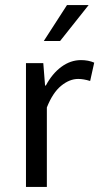

<svg xmlns="http://www.w3.org/2000/svg" viewBox="-20 -734 390 754"><path d="M82 0V-486H150L157 -398H160Q185 -445 221 -471.5Q257 -498 298 -498Q327 -498 350 -488L334 -416Q308 -424 287 -424Q253 -424 220 -397Q187 -370 164 -312V0ZM152 -573 243 -714H328L216 -573Z"/></svg>

Font: RibengUni
Style: Regular
Weight: 400
Designer: (1) Dr. Andrew Glass (Program Manager at Microsoft Corporation)
(2) Bivuti Chakma (Suz Moriz)
(3) Paul D. Hunt (Adobe Co
Foundry: Bivuti Chakma and Jyoti Chakma
Version: Version 1.2020